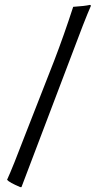

<svg xmlns="http://www.w3.org/2000/svg" viewBox="-20 -726 394 787"><path d="M68 41H63Q18 22 9 11Q32 -39 85 -178L202 -477Q242 -581 280 -698Q327 -701 349 -706L353 -703Q327 -644 270 -491Z"/></svg>

Font: Almendra
Style: Bold
Weight: 700
Designer: Ana Sanfelippo
Foundry: Ana Sanfelippo
Version: Version 1.004